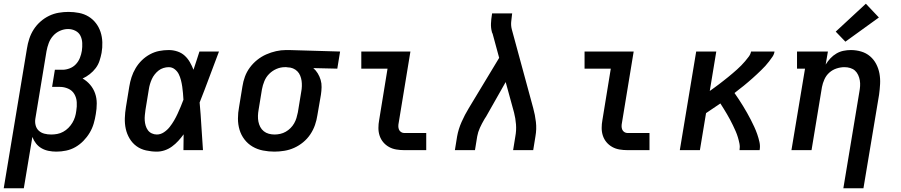

<svg xmlns="http://www.w3.org/2000/svg" viewBox="-21 -807 4841 1032"><path d="M-1 205 124 -547Q128 -573 136.5 -599Q145 -625 160 -648.5Q175 -672 196.5 -691Q218 -710 243 -722Q268 -734 294.5 -738.5Q321 -743 347 -743Q376 -743 404 -737.5Q432 -732 455 -718Q478 -704 494.5 -682.5Q511 -661 519.5 -635Q528 -609 529 -580Q530 -551 525 -523Q521 -502 514 -480.5Q507 -459 493.5 -441Q480 -423 461.5 -408.5Q443 -394 423 -385Q446 -372 463.5 -351.5Q481 -331 490 -305.5Q499 -280 499 -251Q499 -222 494 -194Q490 -168 482.5 -142.5Q475 -117 461 -93.5Q447 -70 427.5 -50Q408 -30 384.5 -16.5Q361 -3 334.5 2.5Q308 8 282 8Q261 8 240.5 4Q220 0 202.5 -10Q185 -20 172.5 -36Q160 -52 153 -71L107 205ZM254 -84Q270 -84 286.5 -87Q303 -90 318.5 -98.5Q334 -107 346.5 -119.5Q359 -132 368 -147Q377 -162 382 -178Q387 -194 389 -211Q393 -234 391.5 -258Q390 -282 378.5 -301.5Q367 -321 345.5 -330.5Q324 -340 300 -340H259L274 -432H315Q334 -432 353.5 -439.5Q373 -447 387 -462Q401 -477 408.5 -496Q416 -515 419 -534Q422 -555 421 -576Q420 -597 411.5 -614.5Q403 -632 384.5 -641.5Q366 -651 345 -651Q323 -651 301.5 -641.5Q280 -632 264.5 -614.5Q249 -597 241 -575.5Q233 -554 229 -532L169 -169Q166 -151 170.5 -133.5Q175 -116 187.5 -104.5Q200 -93 217.5 -88.5Q235 -84 254 -84Z M822 8Q793 8 764 1.5Q735 -5 712.5 -21.5Q690 -38 675.5 -62.5Q661 -87 655 -114.5Q649 -142 650 -172Q651 -202 656 -232L674 -342Q678 -367 686 -392Q694 -417 708 -440.5Q722 -464 741.5 -483Q761 -502 785 -515Q809 -528 834.5 -533Q860 -538 886 -538Q910 -538 932.5 -530.5Q955 -523 971.5 -508Q988 -493 999.5 -473Q1011 -453 1019 -432Q1027 -456 1035 -480.5Q1043 -505 1051 -530H1156Q1130 -462 1104.5 -393Q1079 -324 1052 -256Q1058 -192 1061.5 -128Q1065 -64 1070 0H965Q965 -21 965.5 -42.5Q966 -64 966 -85Q953 -67 937.5 -50Q922 -33 903.5 -19.5Q885 -6 864 1Q843 8 822 8ZM822 -84Q842 -84 860 -96Q878 -108 891 -124.5Q904 -141 914.5 -159Q925 -177 933.5 -195.5Q942 -214 950 -233Q958 -252 965 -271Q964 -289 962.5 -306.5Q961 -324 958.5 -341.5Q956 -359 951.5 -376.5Q947 -394 939.5 -409Q932 -424 918 -435Q904 -446 886 -446Q872 -446 857.5 -441.5Q843 -437 831.5 -428Q820 -419 810.5 -407Q801 -395 795 -381.5Q789 -368 785 -354.5Q781 -341 779 -327L761 -217Q759 -202 757.5 -187.5Q756 -173 757 -159Q758 -145 762 -131.5Q766 -118 774 -107Q782 -96 795 -90Q808 -84 822 -84Z M1454 8Q1423 8 1392.5 2Q1362 -4 1336.5 -19Q1311 -34 1293 -57.5Q1275 -81 1266.5 -109.5Q1258 -138 1258 -169.5Q1258 -201 1264 -232L1282 -342Q1286 -369 1295.5 -395Q1305 -421 1322 -444Q1339 -467 1361.5 -485Q1384 -503 1410 -514.5Q1436 -526 1463 -532Q1490 -538 1516 -538Q1520 -538 1524.5 -538Q1529 -538 1533 -538L1807 -530L1792 -438L1663 -441Q1677 -429 1687 -412.5Q1697 -396 1702.5 -377.5Q1708 -359 1707.5 -338.5Q1707 -318 1704 -298L1685 -188Q1681 -161 1672 -135Q1663 -109 1647 -85Q1631 -61 1608.5 -42.5Q1586 -24 1560.5 -12.5Q1535 -1 1507.5 3.5Q1480 8 1454 8ZM1455 -84Q1470 -84 1485.5 -87.5Q1501 -91 1515 -99Q1529 -107 1540.5 -118.5Q1552 -130 1560 -144Q1568 -158 1572.5 -173Q1577 -188 1580 -203L1598 -313Q1601 -328 1601.5 -343.5Q1602 -359 1600 -373Q1598 -387 1592.5 -400.5Q1587 -414 1577 -424Q1567 -434 1553.5 -439.5Q1540 -445 1525 -445L1518 -446Q1516 -446 1514 -446Q1512 -446 1510 -446Q1487 -446 1465 -436.5Q1443 -427 1426 -410Q1409 -393 1400 -371Q1391 -349 1387 -327L1369 -217Q1366 -201 1365.5 -184.5Q1365 -168 1368 -153Q1371 -138 1378 -124.5Q1385 -111 1397 -101.5Q1409 -92 1424 -88Q1439 -84 1455 -84Z M2152 0Q2130 0 2109 -3.5Q2088 -7 2070 -17Q2052 -27 2039 -42.5Q2026 -58 2019.5 -77.5Q2013 -97 2013 -119Q2013 -141 2017 -162L2062 -438H1921V-530H2185L2122 -147Q2120 -138 2120 -128.5Q2120 -119 2123.5 -110.5Q2127 -102 2135 -97Q2143 -92 2152 -92H2270V0Z M2424 0 2436 -74Q2443 -113 2460 -151.5Q2477 -190 2499 -226L2662 -496L2627 -625Q2626 -627 2625 -629.5Q2624 -632 2623 -634V-635Q2617 -657 2618 -680.5Q2619 -704 2623 -728L2624 -735H2732L2731 -728Q2728 -708 2726.5 -688Q2725 -668 2730 -649L2845 -226Q2855 -190 2859.5 -151.5Q2864 -113 2857 -74L2845 0H2737L2749 -74Q2755 -106 2752.5 -138.5Q2750 -171 2742 -202L2697 -366L2591 -179Q2589 -176 2586.5 -172.5Q2584 -169 2582 -165Q2569 -143 2558.5 -120Q2548 -97 2544 -74L2532 0Z M3352 0Q3330 0 3309 -3.5Q3288 -7 3270 -17Q3252 -27 3239 -42.5Q3226 -58 3219.5 -77.5Q3213 -97 3213 -119Q3213 -141 3217 -162L3262 -438H3121V-530H3385L3322 -147Q3320 -138 3320 -128.5Q3320 -119 3323.5 -110.5Q3327 -102 3335 -97Q3343 -92 3352 -92H3470V0Z M3633 0 3721 -530H3829L3794 -318Q3806 -327 3819 -336Q3832 -345 3844 -354.5Q3856 -364 3868.5 -373.5Q3881 -383 3893 -393Q3905 -403 3917 -413Q3929 -423 3940.5 -433.5Q3952 -444 3963 -455Q3974 -466 3984 -478Q3994 -490 4003.5 -502.5Q4013 -515 4016 -530H4142Q4140 -515 4131 -502Q4122 -489 4112.5 -476.5Q4103 -464 4092.5 -452.5Q4082 -441 4070.5 -430Q4059 -419 4047.5 -408Q4036 -397 4024.5 -387Q4013 -377 4001 -366.5Q3989 -356 3976.5 -346Q3964 -336 3951.5 -326.5Q3939 -317 3927 -307Q3939 -290 3950.5 -272.5Q3962 -255 3973 -237Q3984 -219 3994.5 -200.5Q4005 -182 4014.5 -163.5Q4024 -145 4033 -125.5Q4042 -106 4049 -86Q4056 -66 4061 -44Q4066 -22 4062 0H3954Q3957 -18 3953.5 -35.5Q3950 -53 3945 -69.5Q3940 -86 3933 -102Q3926 -118 3918.5 -133.5Q3911 -149 3903 -164Q3895 -179 3886.5 -193.5Q3878 -208 3869 -222.5Q3860 -237 3851 -251Q3832 -238 3812.5 -225Q3793 -212 3774 -199L3741 0Z M4512 205 4598 -313Q4601 -329 4602 -344.5Q4603 -360 4600.5 -375Q4598 -390 4591.5 -404Q4585 -418 4574.5 -427.5Q4564 -437 4549 -441.5Q4534 -446 4518 -446Q4497 -446 4475.5 -439Q4454 -432 4437 -417Q4420 -402 4410.5 -381Q4401 -360 4397 -339L4341 0H4233L4306 -438H4263V-530H4429L4417 -460Q4428 -478 4442.5 -493.5Q4457 -509 4475 -519.5Q4493 -530 4513 -534Q4533 -538 4552 -538Q4581 -538 4608 -530Q4635 -522 4655.5 -504.5Q4676 -487 4688.5 -463Q4701 -439 4706 -412Q4711 -385 4709.5 -356Q4708 -327 4704 -298L4620 205ZM4523 -583 4471 -637 4633 -787 4703 -713Z"/></svg>

Font: Iosevka Curly Slab SmBdExObl
Style: Regular
Weight: 600
Width: 7
Italic angle: -9°
Monospace: yes
Designer: Belleve Invis
Foundry: Belleve Invis
Version: Version 11.1.0; ttfautohint (v1.8.3)